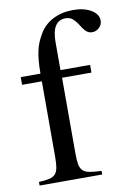

<svg xmlns="http://www.w3.org/2000/svg" viewBox="-80 -734 542 785"><g transform="rotate(-10 191.5 -341.5)"><path d="M309 -418H187V-104Q187 -76 190 -59Q193 -42 202.5 -32.5Q212 -23 230.5 -19.5Q249 -16 280 -15V0H20V-15Q47 -16 63.5 -20Q80 -24 88.5 -33.5Q97 -43 100 -60Q103 -77 103 -104V-418H21V-450H103Q103 -480 105 -502.5Q107 -525 111 -543.5Q115 -562 121.5 -577.5Q128 -593 138 -610Q158 -645 195 -664Q232 -683 279 -683Q324 -683 353.5 -665.5Q383 -648 383 -621Q383 -604 370.5 -592Q358 -580 341 -580Q328 -580 318 -588Q308 -596 296 -616Q282 -638 270.5 -646.5Q259 -655 243 -655Q186 -655 186 -566V-450H309Z"/></g></svg>

Font: Klingon pIqaD HaSta
Style: Regular
Weight: 400
Width: 0
Designer: Mike Neff (qa'vaj)
Foundry: Mike Neff and Michael Everson
Version: Version 2.003